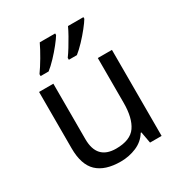

<svg xmlns="http://www.w3.org/2000/svg" viewBox="-180 -896 978 1036"><g transform="rotate(-30 309.0 -378.0)"><path d="M533 -536V0H461L448 -71H444Q418 -29 372 -9.5Q326 10 274 10Q177 10 128 -36.5Q79 -83 79 -185V-536H168V-191Q168 -63 287 -63Q376 -63 410.5 -113Q445 -163 445 -257V-536ZM488 -756Q478 -739 455 -710Q432 -681 405 -652.5Q378 -624 355 -606H305V-618Q319 -637 335 -663Q351 -689 366.5 -716.5Q382 -744 392 -766H488ZM312 -756Q302 -739 279 -710Q256 -681 229 -652.5Q202 -624 179 -606H129V-618Q150 -647 175 -689.5Q200 -732 216 -766H312Z"/></g></svg>

Font: Noto Kufi Arabic
Style: Regular
Weight: 400
Designer: Monotype Design Team, David Williams, Khaled Hosny
Foundry: Google LLC
Version: Version 2.109; ttfautohint (v1.8.4.7-5d5b)